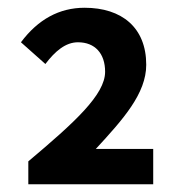

<svg xmlns="http://www.w3.org/2000/svg" viewBox="-20 -907 464 495"><path d="M53 -491V-432H375V-523H227C298 -600 357 -666 357 -740C357 -836 294 -887 198 -887C133 -887 78 -857 34 -798L97 -742C122 -775 149 -798 181 -798C225 -798 251 -769 251 -722C251 -663 173 -592 53 -491Z"/></svg>

Font: Spoqa Han Sans Neo Bold
Style: Bold
Weight: 700
Designer: [Spoqa Han Sans Neo] Dong-huui Kim  Younghwa Kang  Yujin Lee  [Noto Sans] Ryoko NISHIZUKA  (kana & ideographs); Paul D. 
Foundry: Spoqa (http://www.spoqa-han-sans.com)
Version: Version 1.100;hotconv 1.0.109;makeotfexe 2.5.65596